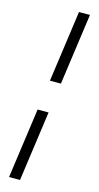

<svg xmlns="http://www.w3.org/2000/svg" viewBox="-150 -787 557 1082"><g transform="rotate(15 129.0 -246.0)"><path d="M109 -330H173L231 -746H167ZM27 254H91L148 -155H84Z"/></g></svg>

Font: HK Grotesk
Style: Italic
Weight: 400
Italic angle: -16°
Designer: Alfredo Marco Pradil
Foundry: Hanken Design Co.
Version: Version 3.001;FEAKit 1.0